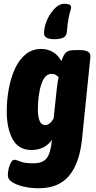

<svg xmlns="http://www.w3.org/2000/svg" viewBox="-20 -792 511 1024"><path d="M186 212Q145 212 107.5 203.5Q70 195 46 180Q22 165 22 145Q22 112 33 86Q44 60 56 60Q66 60 88.5 69.5Q111 79 158 79Q207 79 228.5 52.5Q250 26 257 -46Q218 8 148 8Q79 8 47.5 -49.5Q16 -107 16 -198Q16 -260 27 -319Q38 -378 60 -426Q82 -474 117 -502.5Q152 -531 199 -531Q236 -531 264 -513.5Q292 -496 307 -466Q310 -473 312.5 -480Q315 -487 319 -494Q328 -513 342.5 -519Q357 -525 388 -525H403Q437 -525 450.5 -515.5Q464 -506 462 -487L417 -46Q403 81 347.5 146.5Q292 212 186 212ZM220 -125Q246 -125 266 -160L283 -320Q285 -337 287.5 -353.5Q290 -370 293 -379Q287 -387 277.5 -392.5Q268 -398 254 -398Q219 -398 200.5 -343Q182 -288 182 -204Q182 -171 191 -148Q200 -125 220 -125ZM270 -583Q215 -583 215 -614Q215 -650 231.5 -686.5Q248 -723 272.5 -747.5Q297 -772 322 -772Q336 -772 347.5 -768.5Q359 -765 359 -754Q359 -745 355.5 -735Q352 -725 346.5 -699.5Q341 -674 336 -618Q334 -601 318.5 -592Q303 -583 270 -583Z"/></svg>

Font: Asap Condensed Condensed ExtraBold
Style: Italic
Weight: 800
Width: 3
Italic angle: -6°
Designer: Pablo Cosgaya
Foundry: Omnibus-Type
Version: Version 3.001; ttfautohint (v1.8.4.7-5d5b)